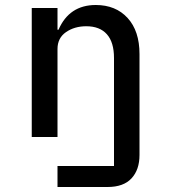

<svg xmlns="http://www.w3.org/2000/svg" viewBox="-20 -548 680 768"><path d="M210 116H436V-316Q436 -379 407.5 -411Q379 -443 325 -443Q278 -443 244 -419.5Q210 -396 210 -352V0H107V-516H210V-429H214Q257 -528 363 -528Q443 -528 490.5 -476Q538 -424 538 -332V72Q538 131 506 165.5Q474 200 410 200H210Z"/></svg>

Font: Writer Medium
Style: Regular
Weight: 500
Monospace: yes
Designer: Mike Abbink, Paul van der Laan, Pieter van Rosmalen
Foundry: Bold Monday
Version: Version 2.001 2020